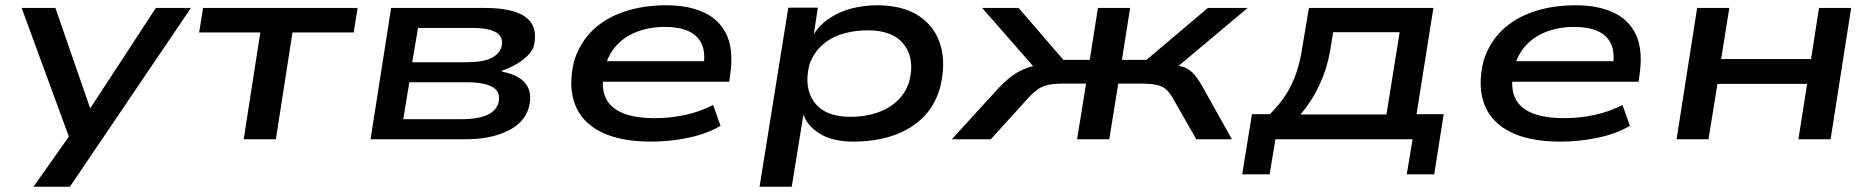

<svg xmlns="http://www.w3.org/2000/svg" viewBox="-20 -528 7111 728"><path d="M107 180 251 -24 258 36 62 -498H190L322 -117L571 -498H704L245 180Z M904 0 967 -405H735L750 -498H1336L1321 -405H1089L1026 0Z M1385 0 1463 -498H1815Q1890 -498 1936 -482Q1982 -466 1999 -433Q2016 -400 2003 -349Q1996 -332 1978.5 -315Q1961 -298 1936.5 -284Q1912 -270 1883 -260L1885 -256Q1951 -243 1975.5 -207.5Q2000 -172 1984 -117Q1967 -61 1902.5 -30.5Q1838 0 1748 0ZM1509 -76H1732Q1788 -76 1823.5 -90.5Q1859 -105 1869 -135Q1881 -177 1850 -196.5Q1819 -216 1752 -216H1532ZM1543 -292H1747Q1809 -292 1840 -306.5Q1871 -321 1881 -348Q1891 -386 1863 -404Q1835 -422 1771 -422H1565Z M2450 9Q2331 9 2258 -28Q2185 -65 2159.5 -134Q2134 -203 2157 -297Q2179 -367 2227.5 -413.5Q2276 -460 2347.5 -484Q2419 -508 2507 -508Q2589 -508 2647.5 -481.5Q2706 -455 2733.5 -399.5Q2761 -344 2750 -255L2745 -218H2239L2251 -296H2675L2647 -272Q2656 -328 2640.5 -361.5Q2625 -395 2589 -410.5Q2553 -426 2500 -426Q2444 -426 2395 -407.5Q2346 -389 2313 -350.5Q2280 -312 2270 -254V-253Q2259 -195 2276.5 -157Q2294 -119 2340.5 -99.5Q2387 -80 2465 -80Q2523 -80 2579.5 -92.5Q2636 -105 2684 -130L2712 -51Q2662 -21 2591.5 -6Q2521 9 2450 9Z M2860 180 2969 -499H3081L3064 -387H3059Q3082 -429 3121 -456Q3160 -483 3207.5 -495.5Q3255 -508 3305 -508Q3404 -508 3465 -467Q3526 -426 3546.5 -355.5Q3567 -285 3544 -194Q3523 -123 3475.5 -78.5Q3428 -34 3361.5 -12.5Q3295 9 3215 9Q3136 9 3087 -22Q3038 -53 3025 -98H3027L2982 180ZM3204 -85Q3258 -85 3302.5 -99.5Q3347 -114 3379.5 -143Q3412 -172 3427 -217Q3450 -303 3408.5 -358Q3367 -413 3271 -413Q3219 -413 3174.5 -399.5Q3130 -386 3097.5 -357Q3065 -328 3049 -283Q3027 -195 3068 -140Q3109 -85 3204 -85Z M3589 0 3769 -197Q3797 -226 3823 -244Q3849 -262 3880 -272.5Q3911 -283 3954 -285L3922 -249L3704 -498H3842L4012 -301H4112L4143 -498H4265L4234 -301H4327L4560 -498H4711L4414 -249L4404 -286Q4437 -282 4459 -276.5Q4481 -271 4499.5 -254.5Q4518 -238 4539 -200L4651 0H4516L4425 -159Q4412 -181 4398.5 -191.5Q4385 -202 4363 -206.5Q4341 -211 4302 -211H4220L4186 0H4064L4098 -211H4015Q3978 -211 3956 -206.5Q3934 -202 3917.5 -191Q3901 -180 3881 -159L3737 0Z M4690 133 4727 -95H4795Q4830 -130 4854.5 -167.5Q4879 -205 4895 -251.5Q4911 -298 4919 -355L4943 -498H5415L5351 -95H5454L5418 133H5314L5336 0H4816L4794 133ZM4911 -94H5237L5287 -406H5035L5023 -333Q5011 -266 4982.5 -205Q4954 -144 4911 -94Z M5898 9Q5779 9 5706 -28Q5633 -65 5607.5 -134Q5582 -203 5605 -297Q5627 -367 5675.5 -413.5Q5724 -460 5795.5 -484Q5867 -508 5955 -508Q6037 -508 6095.5 -481.5Q6154 -455 6181.5 -399.5Q6209 -344 6198 -255L6193 -218H5687L5699 -296H6123L6095 -272Q6104 -328 6088.5 -361.5Q6073 -395 6037 -410.5Q6001 -426 5948 -426Q5892 -426 5843 -407.5Q5794 -389 5761 -350.5Q5728 -312 5718 -254V-253Q5707 -195 5724.5 -157Q5742 -119 5788.5 -99.5Q5835 -80 5913 -80Q5971 -80 6027.5 -92.5Q6084 -105 6132 -130L6160 -51Q6110 -21 6039.5 -6Q5969 9 5898 9Z M6337 0 6415 -498H6537L6506 -304H6847L6877 -498H6999L6921 0H6799L6832 -210H6492L6458 0Z"/></svg>

Font: Nunito Sans 7pt Expanded SemiBold
Style: Italic
Weight: 600
Width: 7
Italic angle: -9°
Designer: Vernon Adams
Foundry: Vernon Adams
Version: Version 3.101;gftools[0.9.27]